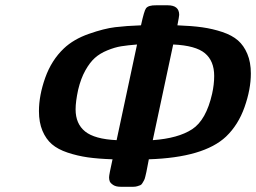

<svg xmlns="http://www.w3.org/2000/svg" viewBox="-20 -714 979 734"><path d="M128.9 -289.1Q128.9 -349.1 152.8 -416.5Q176.8 -483.9 224.1 -528.8Q261.2 -564 319.6 -584.5Q377.9 -605 420.4 -610.1Q462.9 -615.2 519 -617.2Q531.2 -673.3 538.1 -682.1Q546.9 -694.3 577.1 -693.8H621.1Q665 -693.8 665 -657.2Q665 -652.3 658.2 -617.2Q713.4 -615.2 753.2 -609.6Q793 -604 830.1 -591.6Q867.2 -579.1 889.6 -559.6Q912.1 -540 925.5 -508.1Q939 -476.1 939 -433.1Q939 -373 915 -304.9Q891.1 -236.8 844.2 -191.9Q759.3 -111.8 548.8 -105V-104Q546.9 -94.2 543.9 -78.6Q541 -63 539.6 -56.4Q538.1 -49.8 535.6 -39.3Q533.2 -28.8 530.5 -24.4Q527.8 -20 524.4 -13.9Q521 -7.8 516.1 -5.9Q511.2 -3.9 504.6 -2Q498 0 490.2 0H440.9Q422.9 0 412.4 -7.1Q401.9 -14.2 399.4 -21Q397 -27.8 397 -36.1Q397 -45.9 410.2 -105Q355 -106.9 315.4 -112.5Q275.9 -118.2 238.5 -130.6Q201.2 -143.1 178.5 -162.6Q155.8 -182.1 142.3 -214.1Q128.9 -246.1 128.9 -289.1ZM269 -295.9Q269 -240.7 305.4 -211.4Q341.8 -182.1 425.8 -178.2L503.9 -543.9Q467.8 -541 443.4 -537.1Q418.9 -533.2 390.4 -521.5Q361.8 -509.8 342.5 -492.4Q323.2 -475.1 306.2 -444.6Q289.1 -414.1 278.8 -371.1Q269 -325.7 269 -295.9ZM564 -178.2Q661.1 -185.1 714.6 -220Q768.1 -254.9 791 -356Q798.8 -391.1 798.8 -423.8Q798.8 -481 763.4 -510.5Q728 -540 642.1 -543.9Z"/></svg>

Font: CMU Sans Serif
Style: BoldOblique
Weight: 700
Italic angle: -12°
Version: Version 0.7.0